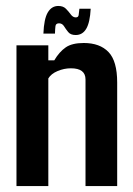

<svg xmlns="http://www.w3.org/2000/svg" viewBox="-20 -628 449 648"><path d="M143.1 0H35.6V-475.1H143.1V-424.3H163.1Q180.2 -453.1 201.7 -468Q223.1 -482.9 262.7 -482.9Q316.9 -482.9 346.2 -452.4Q375.5 -421.9 375.5 -349.6V0H268.6V-359.9Q268.6 -397.5 219.2 -397.5Q196.3 -397.5 174.3 -388.2Q152.3 -378.9 143.1 -363.3ZM248 -598.6H286.1Q283.7 -552.7 271.2 -531.2Q258.8 -509.8 235.4 -509.8Q218.3 -509.8 210.2 -519.8Q202.1 -529.8 196 -539.6Q189.9 -549.3 179.2 -549.3Q168.5 -549.3 167.2 -540Q166 -530.8 165.5 -514.6H126.5Q128.4 -564.5 141.4 -586.2Q154.3 -607.9 176.8 -607.9Q193.4 -607.9 202.6 -598.4Q211.9 -588.9 219 -579.1Q226.1 -569.3 235.8 -569.3Q244.1 -569.3 245.4 -576.9Q246.6 -584.5 248 -598.6Z"/></svg>

Font: Agdasima
Style: Bold
Weight: 700
Width: 3
Designer: The DocRepair Project, Patric King
Foundry: Google
Version: Version 2.002